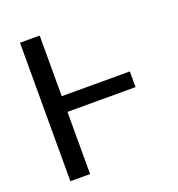

<svg xmlns="http://www.w3.org/2000/svg" viewBox="-128 -814 856 921"><g transform="rotate(-20 299.5 -353.5)"><path d="M523.4 -317.4H160.2V-397.5H523.4ZM175.8 0H75.2V-707H175.8Z"/></g></svg>

Font: WEMIX Pretendard Variable
Style: Regular
Weight: 400
Designer: Base glyphs from Inter by Rasmus Andersson; Hangeul glyphs from Noto Sans CJK(Source Han Sans) by Jang Soo-young and Kan
Foundry: Kil Hyung-jin
Version: Version 1.000;Glyphs 3.2 (3208)